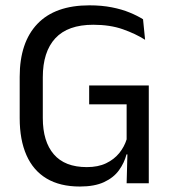

<svg xmlns="http://www.w3.org/2000/svg" viewBox="-20 -670 630 702"><path d="M272 12Q199.5 12 150.5 -17.2Q101.5 -46.5 76.8 -102.5Q52 -158.5 52 -238V-389Q52 -515 116.8 -582.8Q181.5 -650.5 307 -650.5Q352 -650.5 388.8 -643.2Q425.5 -636 454 -624.2Q482.5 -612.5 503 -599.5L510.5 -524.5Q476 -546.5 429.2 -563Q382.5 -579.5 321 -579.5Q228 -579.5 182.2 -530Q136.5 -480.5 136.5 -387.5V-238.5Q136.5 -152.5 176.8 -105.8Q217 -59 297.5 -59Q338.5 -59 367.8 -73Q397 -87 415.8 -110Q434.5 -133 443 -160.5V-318L456.5 -288.5H306V-357.5H524V-105L442.5 -105.5Q434.5 -74.5 415 -47.5Q395.5 -20.5 360.5 -4.2Q325.5 12 272 12ZM446.5 -132H524V0H443Z"/></svg>

Font: Anek Latin Medium
Style: Regular
Weight: 400
Version: Version 1.003